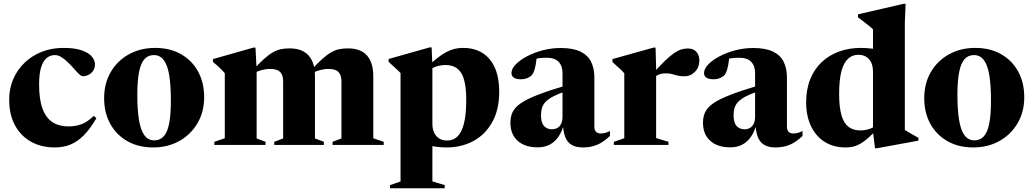

<svg xmlns="http://www.w3.org/2000/svg" viewBox="-20 -758 5404 1004"><path d="M311.5 -507.5Q372 -507.5 408.2 -494.5Q444.5 -481.5 460.5 -462Q476.5 -442.5 476.5 -421.5Q476.5 -403 467.5 -389Q458.5 -375 444 -367.2Q429.5 -359.5 413 -359.5Q405 -359.5 393.2 -370.8Q381.5 -382 367 -398.5Q352.5 -415 336 -431.2Q319.5 -447.5 302 -458.8Q284.5 -470 267.5 -470Q243.5 -470 224.8 -455.2Q206 -440.5 195.2 -406.8Q184.5 -373 184.5 -315.5Q184.5 -237.5 202.5 -189.2Q220.5 -141 254.8 -119Q289 -97 337.5 -97Q377 -97 408 -109.2Q439 -121.5 470.5 -152.5L484 -139.5Q450.5 -82.5 417 -49.2Q383.5 -16 346.8 -1.5Q310 13 267 13Q195.5 13 141.8 -17.2Q88 -47.5 58 -103.5Q28 -159.5 28 -237Q28 -295 49.2 -344.2Q70.5 -393.5 108.8 -430.2Q147 -467 198.8 -487.2Q250.5 -507.5 311.5 -507.5Z M787 -24Q817 -24 836.2 -45.2Q855.5 -66.5 864.5 -112.2Q873.5 -158 873.5 -232Q873.5 -311 865 -363.8Q856.5 -416.5 836.8 -443.2Q817 -470 785 -470Q754.5 -470 735.5 -449Q716.5 -428 707.2 -382Q698 -336 698 -262.5Q698 -183.5 706.8 -130.5Q715.5 -77.5 735 -50.8Q754.5 -24 787 -24ZM780.5 13Q704 13 646.5 -19.5Q589 -52 556.8 -110Q524.5 -168 524.5 -244.5Q524.5 -322 559 -381.2Q593.5 -440.5 654 -474Q714.5 -507.5 791 -507.5Q868.5 -507.5 926 -475Q983.5 -442.5 1015.5 -384.5Q1047.5 -326.5 1047.5 -250Q1047.5 -172.5 1012.2 -113Q977 -53.5 916.8 -20.2Q856.5 13 780.5 13Z M1322 -395V-34L1368.5 -16.5V0H1101V-16.5L1155.5 -35V-375Q1146.5 -386 1131.2 -401Q1116 -416 1093.5 -434V-449L1305 -509H1316ZM1627 -361V-34L1673.5 -16.5V0H1414V-16.5L1460.5 -34V-331Q1460.5 -355 1453.2 -369.8Q1446 -384.5 1430.8 -391Q1415.5 -397.5 1392.5 -397.5Q1369.5 -397.5 1347 -391.2Q1324.5 -385 1304 -373.5L1298 -386.5Q1334 -426 1360.2 -449.5Q1386.5 -473 1408 -485Q1429.5 -497 1450 -501Q1470.5 -505 1495.5 -505Q1539 -505 1568.2 -488.2Q1597.5 -471.5 1612.2 -439.5Q1627 -407.5 1627 -361ZM1932 -358.5V-35L1986.5 -16.5V0H1719V-16.5L1765.5 -34V-331Q1765.5 -355 1758 -369.8Q1750.5 -384.5 1735.5 -391Q1720.5 -397.5 1697.5 -397.5Q1674.5 -397.5 1652 -391.2Q1629.5 -385 1609 -373.5L1603 -386.5Q1638.5 -426 1665 -449.5Q1691.5 -473 1712.8 -485Q1734 -497 1754.8 -501Q1775.5 -505 1800.5 -505Q1866 -505 1899 -467.8Q1932 -430.5 1932 -358.5Z M2418 -236Q2418 -333.5 2392 -375.8Q2366 -418 2310 -418Q2291.5 -418 2274.5 -414Q2257.5 -410 2242.5 -402.2Q2227.5 -394.5 2214 -382.5L2209 -403.5Q2241.5 -434.5 2267.2 -454.8Q2293 -475 2315.2 -486.5Q2337.5 -498 2358.2 -502.8Q2379 -507.5 2400.5 -507.5Q2462 -507.5 2504.5 -480Q2547 -452.5 2568.8 -401.2Q2590.5 -350 2590.5 -278.5Q2590.5 -185 2554.2 -119.8Q2518 -54.5 2455.8 -20.8Q2393.5 13 2315 13Q2286 13 2257.5 9Q2229 5 2201 -3.5Q2173 -12 2145.5 -26H2241V190.5L2305.5 210V226.5H2019.5V210L2074.5 191V-376Q2068 -383.5 2060.2 -390.5Q2052.5 -397.5 2041.2 -407.8Q2030 -418 2012 -435V-449.5L2226 -510H2237L2241 -418V-110.5Q2241 -84 2250.2 -64.2Q2259.5 -44.5 2276.8 -33.8Q2294 -23 2318 -23Q2349.5 -23 2371.8 -44Q2394 -65 2406 -111.8Q2418 -158.5 2418 -236Z M2944.5 -312.5V-283Q2901.5 -268.5 2874.8 -254.8Q2848 -241 2833.8 -226.2Q2819.5 -211.5 2814.2 -194.2Q2809 -177 2809 -155.5Q2809 -116.5 2824.8 -99.2Q2840.5 -82 2866 -82Q2882.5 -82 2895 -89.2Q2907.5 -96.5 2914.5 -111.2Q2921.5 -126 2921.5 -148.5V-375.5Q2921.5 -413 2901.2 -434.5Q2881 -456 2839 -456Q2818 -456 2800 -453.8Q2782 -451.5 2769 -447.5L2789.5 -478Q2785.5 -445 2781.8 -423.2Q2778 -401.5 2773.5 -388.5Q2769 -375.5 2763 -367.5Q2754.5 -357 2738.8 -350.2Q2723 -343.5 2704 -343.5Q2679 -343.5 2666.8 -352Q2654.5 -360.5 2654.5 -375.5Q2654.5 -398 2676.5 -421Q2698.5 -444 2735.5 -463.5Q2772.5 -483 2818.2 -495Q2864 -507 2911.5 -507Q2976.5 -507 3015.2 -488.2Q3054 -469.5 3071 -434.8Q3088 -400 3088 -353V-96Q3088 -83.5 3092 -75.5Q3096 -67.5 3103.5 -63.8Q3111 -60 3121 -60Q3133 -60 3145 -63.2Q3157 -66.5 3169.5 -73V-47Q3134 -13.5 3101 -0.2Q3068 13 3028.5 13Q2991 13 2968.2 -1Q2945.5 -15 2935 -43.8Q2924.5 -72.5 2923 -116L2929.5 -112.5Q2919.5 -70.5 2900 -42.8Q2880.5 -15 2853.5 -1.2Q2826.5 12.5 2792.5 12.5Q2724.5 12.5 2686.8 -21.8Q2649 -56 2649 -116Q2649 -146.5 2660 -170.8Q2671 -195 2701.5 -216.8Q2732 -238.5 2790.8 -261.5Q2849.5 -284.5 2944.5 -312.5Z M3577 -504.5Q3606 -504.5 3621.5 -487Q3637 -469.5 3637 -442Q3637 -406 3614 -382.5Q3591 -359 3558.5 -359Q3537.5 -359 3522.5 -363Q3507.5 -367 3493.8 -370.8Q3480 -374.5 3461 -374.5Q3447 -374.5 3435.2 -371.5Q3423.5 -368.5 3413.2 -361.8Q3403 -355 3392 -344.5L3389.5 -368.5Q3428 -412 3455.8 -438.8Q3483.5 -465.5 3504.2 -479.8Q3525 -494 3542.2 -499.2Q3559.5 -504.5 3577 -504.5ZM3411 -405V-36L3475.5 -16.5V0H3190V-16.5L3244.5 -35V-375Q3238 -383 3230.2 -390.2Q3222.5 -397.5 3211.2 -407.5Q3200 -417.5 3182.5 -434V-449L3397 -509H3408Z M3951.5 -312.5V-283Q3908.5 -268.5 3881.8 -254.8Q3855 -241 3840.8 -226.2Q3826.5 -211.5 3821.2 -194.2Q3816 -177 3816 -155.5Q3816 -116.5 3831.8 -99.2Q3847.5 -82 3873 -82Q3889.5 -82 3902 -89.2Q3914.5 -96.5 3921.5 -111.2Q3928.5 -126 3928.5 -148.5V-375.5Q3928.5 -413 3908.2 -434.5Q3888 -456 3846 -456Q3825 -456 3807 -453.8Q3789 -451.5 3776 -447.5L3796.5 -478Q3792.5 -445 3788.8 -423.2Q3785 -401.5 3780.5 -388.5Q3776 -375.5 3770 -367.5Q3761.5 -357 3745.8 -350.2Q3730 -343.5 3711 -343.5Q3686 -343.5 3673.8 -352Q3661.5 -360.5 3661.5 -375.5Q3661.5 -398 3683.5 -421Q3705.5 -444 3742.5 -463.5Q3779.5 -483 3825.2 -495Q3871 -507 3918.5 -507Q3983.5 -507 4022.2 -488.2Q4061 -469.5 4078 -434.8Q4095 -400 4095 -353V-96Q4095 -83.5 4099 -75.5Q4103 -67.5 4110.5 -63.8Q4118 -60 4128 -60Q4140 -60 4152 -63.2Q4164 -66.5 4176.5 -73V-47Q4141 -13.5 4108 -0.2Q4075 13 4035.5 13Q3998 13 3975.2 -1Q3952.5 -15 3942 -43.8Q3931.5 -72.5 3930 -116L3936.5 -112.5Q3926.5 -70.5 3907 -42.8Q3887.5 -15 3860.5 -1.2Q3833.5 12.5 3799.5 12.5Q3731.5 12.5 3693.8 -21.8Q3656 -56 3656 -116Q3656 -146.5 3667 -170.8Q3678 -195 3708.5 -216.8Q3739 -238.5 3797.8 -261.5Q3856.5 -284.5 3951.5 -312.5Z M4545 -384Q4545 -424 4524.8 -447.8Q4504.5 -471.5 4468.5 -471.5Q4437.5 -471.5 4414.8 -451Q4392 -430.5 4380 -385.8Q4368 -341 4368 -267Q4368 -197.5 4380.2 -155.5Q4392.5 -113.5 4417 -94.8Q4441.5 -76 4478.5 -76Q4504.5 -76 4528 -84.2Q4551.5 -92.5 4571 -111.5L4573 -90.5Q4544.5 -58.5 4521.8 -38.2Q4499 -18 4479.5 -6.8Q4460 4.5 4441.2 8.8Q4422.5 13 4402 13Q4338 13 4291.8 -16.5Q4245.5 -46 4220.5 -99.2Q4195.5 -152.5 4195.5 -223Q4195.5 -291.5 4217.2 -344.8Q4239 -398 4278 -434.2Q4317 -470.5 4369 -489Q4421 -507.5 4481.5 -507.5Q4512 -507.5 4541.5 -503.5Q4571 -499.5 4600.2 -491Q4629.5 -482.5 4658 -468.5L4545 -462V-605Q4539 -611 4526 -621.5Q4513 -632 4497.2 -644.2Q4481.5 -656.5 4466.5 -667.5V-683L4704.5 -738H4715.5L4711.5 -638V-79Q4716.5 -75.5 4725 -70.2Q4733.5 -65 4743.8 -59Q4754 -53 4764.2 -47.5Q4774.5 -42 4782.5 -37.5V-22.5L4567 17H4555.5L4545 -69Z M5075.5 -24Q5105.5 -24 5124.8 -45.2Q5144 -66.5 5153 -112.2Q5162 -158 5162 -232Q5162 -311 5153.5 -363.8Q5145 -416.5 5125.2 -443.2Q5105.5 -470 5073.5 -470Q5043 -470 5024 -449Q5005 -428 4995.8 -382Q4986.5 -336 4986.5 -262.5Q4986.5 -183.5 4995.2 -130.5Q5004 -77.5 5023.5 -50.8Q5043 -24 5075.5 -24ZM5069 13Q4992.5 13 4935 -19.5Q4877.5 -52 4845.2 -110Q4813 -168 4813 -244.5Q4813 -322 4847.5 -381.2Q4882 -440.5 4942.5 -474Q5003 -507.5 5079.5 -507.5Q5157 -507.5 5214.5 -475Q5272 -442.5 5304 -384.5Q5336 -326.5 5336 -250Q5336 -172.5 5300.8 -113Q5265.5 -53.5 5205.2 -20.2Q5145 13 5069 13Z"/></svg>

Font: Newsreader 60pt
Style: Bold
Weight: 700
Designer: Hugues Gentile
Foundry: Production Type
Version: Version 1.003